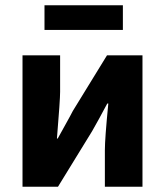

<svg xmlns="http://www.w3.org/2000/svg" viewBox="-20 -705 623 725"><path d="M65 0V-496H207V-358Q207 -328 195 -182H198Q205 -195 226 -232.5Q247 -270 255 -286L384 -496H518V0H376V-138Q376 -182 389 -314H385Q351 -250 328 -210L199 0ZM148 -592V-685H444V-592Z"/></svg>

Font: Toshiba Sans
Style: Bold
Weight: 700
Designer: Paul D. Hunt
Foundry: Toshiba Corporation
Version: Version 2.020;PS 2.0;hotconv 1.0.86;makeotf.lib2.5.63406